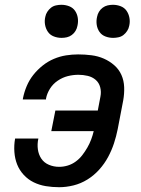

<svg xmlns="http://www.w3.org/2000/svg" viewBox="-20 -769 590 801"><path d="M227 12Q198 12 171 7.5Q144 3 120.5 -8.5Q97 -20 79 -39.5Q61 -59 51.5 -83Q42 -107 40 -135Q38 -163 43 -191H140Q135 -168 138 -146Q141 -124 152.5 -107Q164 -90 184 -81.5Q204 -73 227 -73Q245 -73 263 -78.5Q281 -84 296.5 -95.5Q312 -107 323.5 -122Q335 -137 344.5 -153.5Q354 -170 360.5 -187.5Q367 -205 371 -222H194L211 -308H388L399 -366Q403 -386 398 -405Q393 -424 379 -436Q365 -448 346 -452.5Q327 -457 307 -457Q285 -457 263 -451.5Q241 -446 221 -432.5Q201 -419 188.5 -399Q176 -379 172 -358V-354H75L76 -360Q81 -385 91.5 -410Q102 -435 119 -456.5Q136 -478 158 -495.5Q180 -513 205 -523.5Q230 -534 255.5 -538Q281 -542 306 -542Q334 -542 361.5 -538.5Q389 -535 413 -524.5Q437 -514 456.5 -497Q476 -480 486.5 -456.5Q497 -433 498 -405.5Q499 -378 494 -350L471 -230Q465 -200 455.5 -171Q446 -142 431 -114Q416 -86 394 -61.5Q372 -37 344.5 -20Q317 -3 286.5 4.5Q256 12 227 12ZM452 -611Q435 -611 419.5 -617Q404 -623 395 -636Q386 -649 383.5 -665.5Q381 -682 385 -699Q387 -710 393 -720Q399 -730 408.5 -737Q418 -744 429 -746.5Q440 -749 451 -749Q468 -749 483.5 -743Q499 -737 508 -724Q517 -711 520 -694.5Q523 -678 519 -661Q517 -650 510.5 -640Q504 -630 495 -623Q486 -616 474.5 -613.5Q463 -611 452 -611ZM237 -611Q220 -611 204.5 -617Q189 -623 180 -636Q171 -649 168 -665.5Q165 -682 169 -699Q171 -710 177.5 -720Q184 -730 193 -737Q202 -744 213.5 -746.5Q225 -749 236 -749Q253 -749 268.5 -743Q284 -737 293 -724Q302 -711 304.5 -694.5Q307 -678 303 -661Q301 -650 295 -640Q289 -630 279.5 -623Q270 -616 259 -613.5Q248 -611 237 -611Z"/></svg>

Font: Lode Dark
Style: Bold Italic
Weight: 700
Italic angle: -11°
Monospace: yes
Designer: Belleve Invis
Foundry: Belleve Invis
Version: Version 29.2.0; ttfautohint (v1.8.3)